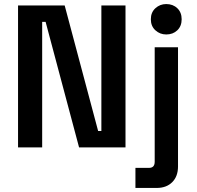

<svg xmlns="http://www.w3.org/2000/svg" viewBox="-20 -727 971 947"><path d="M69 0V-700H299L464 -81H480V-700H599V0H370L205 -619H188V0ZM648 200V101H715Q743 101 743 71V-494H858V94Q858 143 829.5 171.5Q801 200 753 200ZM800 -557Q769 -557 746.5 -577.5Q724 -598 724 -632Q724 -666 746.5 -686.5Q769 -707 800 -707Q833 -707 854.5 -686.5Q876 -666 876 -632Q876 -598 854.5 -577.5Q833 -557 800 -557Z"/></svg>

Font: Space Grotesk Light SemiBold
Style: Regular
Weight: 600
Version: Version 2.000